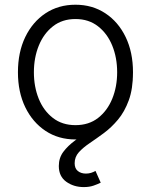

<svg xmlns="http://www.w3.org/2000/svg" viewBox="-20 -573 633 805"><path d="M296.4 11.7Q225.1 11.7 170.9 -24.2Q116.7 -60.1 85.9 -123.5Q55.2 -187 55.2 -270Q55.2 -354 85.9 -417.7Q116.7 -481.4 170.9 -517.3Q225.1 -553.2 296.4 -553.2Q367.2 -553.2 421.6 -517.3Q476.1 -481.4 506.8 -417.7Q537.6 -354 537.6 -270Q537.6 -187 506.8 -123.5Q476.1 -60.1 421.6 -24.2Q367.2 11.7 296.4 11.7ZM296.4 -48.3Q352.5 -48.3 391.4 -78.6Q430.2 -108.9 450.7 -159.2Q471.2 -209.5 471.2 -270Q471.2 -331.1 450.7 -381.6Q430.2 -432.1 391.1 -462.6Q352.1 -493.2 296.4 -493.2Q240.7 -493.2 201.9 -462.6Q163.1 -432.1 142.6 -381.6Q122.1 -331.1 122.1 -270Q122.1 -209.5 142.3 -159.2Q162.6 -108.9 201.7 -78.6Q240.7 -48.3 296.4 -48.3ZM331.1 211.4Q289.1 211.4 257.8 189Q226.6 166.5 226.6 123Q226.6 88.9 245.6 63.5Q264.6 38.1 294.9 15.9Q325.2 -6.3 358.9 -30.8Q392.6 -55.2 422.9 -87.2Q453.1 -119.1 472.2 -163.3Q491.2 -207.5 491.2 -270H537.6Q537.6 -200.7 520 -152.6Q502.4 -104.5 474.6 -71.3Q446.8 -38.1 415.3 -14.9Q383.8 8.3 356 27.1Q328.1 45.9 310.5 65.4Q293 85 293 111.3Q293 133.3 306.4 144Q319.8 154.8 340.3 154.8Q352.1 154.8 362.1 151.6Q372.1 148.4 380.4 143.6L402.3 192.9Q389.6 199.2 372.1 205.3Q354.5 211.4 331.1 211.4Z"/></svg>

Font: Inter Light
Style: Regular
Weight: 300
Designer: Rasmus Andersson
Foundry: rsms
Version: Version 4.000;git-a52131595